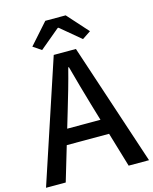

<svg xmlns="http://www.w3.org/2000/svg" viewBox="-136 -1031 894 1120"><g transform="rotate(-15 311.0 -471.0)"><path d="M0 0 244 -737H378L622 0H499L380 -400Q362 -460 345 -521.5Q328 -583 311 -645H307Q291 -582 273.5 -521Q256 -460 238 -400L119 0ZM138 -209V-301H482V-209ZM186 -782 136 -816 248 -942H371L484 -816L433 -782L312 -883H307Z"/></g></svg>

Font: Noto Sans SC Thin Medium
Style: Regular
Weight: 500
Version: Version 2.004-H2;hotconv 1.0.118;makeotfexe 2.5.65603